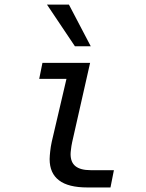

<svg xmlns="http://www.w3.org/2000/svg" viewBox="-20 -824 642 846"><path d="M187 -803.7H283.7L379.9 -620.1H310.1ZM365.7 2Q280.8 2 240.2 -29.3Q198.7 -60.5 198.7 -123Q198.7 -131.3 199.5 -139.4Q200.2 -147.5 201.2 -157.2Q202.1 -167 203.9 -177.7Q205.6 -188.5 208 -199.2L272.9 -476.6H152.8L167 -546.9H377L297.9 -197.3Q295.9 -189.5 294.7 -180.2Q293.5 -170.9 293 -167Q292 -159.2 291.5 -154.5Q291 -149.9 291 -145Q291 -108.9 312.5 -91.8Q334.5 -74.2 378.9 -74.2H481.9L466.8 2Z"/></svg>

Font: Hack
Style: Italic
Weight: 400
Italic angle: -11°
Monospace: yes
Designer: Christopher Simpkins
Foundry: Christopher Simpkins
Version: Version 2.019; ttfautohint (v1.4.1) -l 4 -r 80 -G 350 -x 0 -